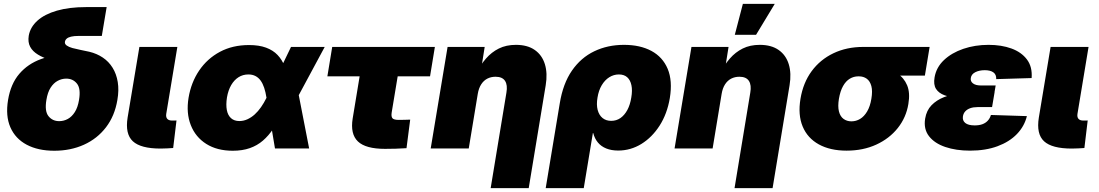

<svg xmlns="http://www.w3.org/2000/svg" viewBox="-20 -764 5655 988"><path d="M259.3 11.7Q175.8 11.7 117.4 -19.3Q59.1 -50.3 33.4 -108.9Q7.8 -167.5 21.5 -250Q35.2 -332.5 79.3 -384Q123.5 -435.5 190.9 -460Q258.3 -484.4 341.8 -484.4L333.5 -434.1Q284.2 -442.4 243.9 -454.1Q203.6 -465.8 175.8 -482.7Q147.9 -499.5 135.3 -523.2Q122.6 -546.9 127.9 -580.1Q135.7 -624.5 172.6 -657.7Q209.5 -690.9 272.9 -709.2Q336.4 -727.5 422.9 -727.5H528.8L503.9 -579.1H384.3Q360.8 -579.1 345.7 -575.4Q330.6 -571.8 323 -564.9Q315.4 -558.1 314 -548.3Q312.5 -537.6 323.2 -529.8Q334 -522 352.8 -516.8Q371.6 -511.7 394.8 -507.1Q418 -502.4 439.9 -497.6Q478.5 -488.3 509 -467.8Q539.6 -447.3 559.3 -415.5Q579.1 -383.8 585.9 -342Q592.8 -300.3 584 -249.5Q570.3 -167.5 525.4 -108.9Q480.5 -50.3 411.9 -19.3Q343.3 11.7 259.3 11.7ZM284.7 -140.6Q308.1 -140.6 328.9 -151.9Q349.6 -163.1 365 -187.3Q380.4 -211.4 386.7 -250Q396.5 -308.1 376 -333.7Q355.5 -359.4 320.8 -359.4Q297.9 -359.4 276.9 -348.1Q255.9 -336.9 240.5 -313Q225.1 -289.1 218.8 -250Q209 -191.9 229.5 -166.3Q250 -140.6 284.7 -140.6Z M806.6 0.5Q704.1 0.5 663.6 -37.1Q623 -74.7 636.7 -159.2L697.3 -522.5H892.6L835.4 -177.7Q833 -161.1 840.8 -152.3Q848.6 -143.6 866.2 -143.6Q872.6 -143.6 878.2 -143.8Q883.8 -144 888.2 -144L871.1 -2.4Q857.4 -1.5 841.1 -0.5Q824.7 0.5 806.6 0.5Z M1177.7 11.7Q1097.2 11.7 1041.5 -23.4Q985.8 -58.6 961.7 -120.4Q937.5 -182.1 950.2 -260.3Q963.4 -339.8 1004.9 -401.1Q1046.4 -462.4 1111.6 -497.3Q1176.8 -532.2 1261.2 -532.2Q1313 -532.2 1349.1 -518.8Q1385.3 -505.4 1408.4 -481Q1431.6 -456.5 1444.1 -423.8Q1456.5 -391.1 1460.9 -352.5H1492.7L1515.1 -286.1L1570.8 0H1395L1351.1 -262.2Q1346.7 -290 1339.4 -312.3Q1332 -334.5 1321 -349.6Q1310.1 -364.7 1294.4 -372.8Q1278.8 -380.9 1258.3 -380.9Q1230 -380.9 1207.5 -366.7Q1185.1 -352.5 1169.7 -326.2Q1154.3 -299.8 1147.9 -262.7Q1142.1 -225.1 1147.2 -198Q1152.3 -170.9 1168.7 -156Q1185.1 -141.1 1211.9 -141.1Q1232.9 -141.1 1252.9 -150.1Q1272.9 -159.2 1290.5 -175Q1308.1 -190.9 1323.2 -212.6Q1338.4 -234.4 1350.6 -259.3L1477.5 -522.5H1650.9L1509.3 -259.3L1460.4 -177.7H1427.7Q1408.7 -135.3 1385.5 -100.6Q1362.3 -65.9 1333 -40.5Q1303.7 -15.1 1265.4 -1.7Q1227.1 11.7 1177.7 11.7Z M1961.4 2Q1861.8 2 1821.8 -36.1Q1781.7 -74.2 1794.9 -154.8L1830.6 -371.1H1664.6L1689.5 -522.5H2217.8L2192.9 -371.1H2026.4L1995.6 -185.5Q1992.2 -164.1 1999.5 -155.5Q2006.8 -147 2032.2 -147Q2046.4 -147 2062.3 -147.5Q2078.1 -147.9 2090.8 -148.4L2071.8 -1.5Q2043.5 0.5 2015.9 1.2Q1988.3 2 1961.4 2Z M2438.5 -280.8 2392.1 0H2196.3L2283.2 -522.5H2474.1L2451.7 -380.9L2429.7 -385.3Q2452.1 -429.7 2480.7 -462.6Q2509.3 -495.6 2547.1 -514.4Q2585 -533.2 2634.8 -533.2Q2694.3 -533.2 2731.9 -506.8Q2769.5 -480.5 2783.9 -433.6Q2798.3 -386.7 2788.1 -325.2L2700.7 204.1H2504.9L2585.9 -287.1Q2592.8 -326.2 2578.9 -347.7Q2564.9 -369.1 2529.8 -369.1Q2506.8 -369.1 2487.8 -359.4Q2468.8 -349.6 2456.1 -329.8Q2443.4 -310.1 2438.5 -280.8Z M2788.1 204.1 2860.4 -231.9Q2877 -334 2923.1 -400.6Q2969.2 -467.3 3038.1 -500.2Q3106.9 -533.2 3190.9 -533.2Q3273.9 -533.2 3332 -502Q3390.1 -470.7 3415.8 -409.7Q3441.4 -348.6 3426.8 -259.3Q3413.1 -178.2 3374.3 -117.7Q3335.4 -57.1 3280.3 -23.2Q3225.1 10.7 3161.1 10.7Q3126 10.7 3099.6 0Q3073.2 -10.7 3056.6 -30.8Q3040 -50.8 3032.7 -79.1H3030.8L2983.9 204.1ZM3125 -142.1Q3151.9 -142.1 3172.9 -156.7Q3193.8 -171.4 3208.3 -198.2Q3222.7 -225.1 3228.5 -262.2Q3234.9 -298.8 3229.2 -325.4Q3223.6 -352.1 3207.5 -366.5Q3191.4 -380.9 3164.6 -380.9Q3138.2 -380.9 3115.2 -366.5Q3092.3 -352.1 3076.4 -325.4Q3060.5 -298.8 3054.7 -262.2Q3048.3 -225.6 3055.4 -198.5Q3062.5 -171.4 3080.6 -156.7Q3098.6 -142.1 3125 -142.1Z M3693.4 -280.8 3647 0H3451.2L3538.1 -522.5H3729L3706.5 -380.9L3684.6 -385.3Q3707 -429.7 3735.6 -462.6Q3764.2 -495.6 3802 -514.4Q3839.8 -533.2 3889.6 -533.2Q3949.2 -533.2 3986.8 -506.8Q4024.4 -480.5 4038.8 -433.6Q4053.2 -386.7 4043 -325.2L3955.6 204.1H3759.8L3840.8 -287.1Q3847.7 -326.2 3833.7 -347.7Q3819.8 -369.1 3784.7 -369.1Q3761.7 -369.1 3742.7 -359.4Q3723.6 -349.6 3710.9 -329.8Q3698.2 -310.1 3693.4 -280.8ZM3761.2 -585 3802.7 -744.1H3966.8L3870.6 -585Z M4336.4 11.2Q4252 11.2 4193.6 -21Q4135.3 -53.2 4110.4 -113Q4085.4 -172.9 4099.1 -255.4Q4112.8 -338.4 4156.7 -397.9Q4200.7 -457.5 4268.8 -490Q4336.9 -522.5 4421.9 -522.5H4763.7L4739.3 -375H4499L4396.5 -371.1Q4373 -371.1 4352.8 -358.9Q4332.5 -346.7 4318.1 -321Q4303.7 -295.4 4296.9 -255.4Q4290.5 -216.3 4297.1 -190.4Q4303.7 -164.6 4320.8 -152.1Q4337.9 -139.6 4361.3 -139.6Q4385.3 -139.6 4406 -152.1Q4426.8 -164.6 4442.1 -190.4Q4457.5 -216.3 4463.9 -255.4Q4470.7 -295.4 4463.9 -321Q4457 -346.7 4440.2 -358.9Q4423.3 -371.1 4399.9 -371.1L4409.2 -428.2Q4464.4 -428.2 4512.9 -418.7Q4561.5 -409.2 4596.7 -386.5Q4631.8 -363.8 4647.9 -325.2Q4664.1 -286.6 4654.3 -229Q4643.1 -159.7 4599.9 -105.2Q4556.6 -50.8 4489 -19.8Q4421.4 11.2 4336.4 11.2Z M4971.7 11.2Q4899.9 11.2 4844.5 -7.6Q4789.1 -26.4 4760.5 -63.2Q4731.9 -100.1 4740.7 -153.8Q4747.6 -195.8 4773.4 -222.4Q4799.3 -249 4837.2 -263.9Q4875 -278.8 4920.4 -284.4Q4965.8 -290 5011.7 -290H5098.1L5085 -212.9H5009.8Q4988.8 -212.9 4972.9 -207.3Q4957 -201.7 4947.3 -191.2Q4937.5 -180.7 4935.1 -165.5Q4931.6 -144 4947 -131.3Q4962.4 -118.7 4995.6 -118.7Q5018.6 -118.7 5035.2 -124.8Q5051.8 -130.9 5063 -143.1Q5074.2 -155.3 5079.1 -172.4L5264.2 -166.5Q5251.5 -114.3 5212.9 -74.2Q5174.3 -34.2 5113 -11.5Q5051.8 11.2 4971.7 11.2ZM5010.7 -255.4Q4958 -255.4 4914.6 -259Q4871.1 -262.7 4840.8 -273.7Q4810.5 -284.7 4796.6 -306.6Q4782.7 -328.6 4789.1 -365.7Q4797.9 -417.5 4837.4 -454.8Q4877 -492.2 4937 -512.7Q4997.1 -533.2 5066.9 -533.2Q5133.3 -533.2 5184.8 -514.4Q5236.3 -495.6 5264.6 -457.8Q5293 -419.9 5288.6 -362.3L5106.4 -356.9Q5107.4 -380.4 5091.8 -391.6Q5076.2 -402.8 5047.4 -402.8Q5019.5 -402.8 4999 -392.6Q4978.5 -382.3 4975.6 -362.8Q4972.7 -345.7 4986.6 -335Q5000.5 -324.2 5027.3 -324.2H5103.5L5091.8 -255.4Z M5495.6 0.5Q5393.1 0.5 5352.5 -37.1Q5312 -74.7 5325.7 -159.2L5386.2 -522.5H5581.5L5524.4 -177.7Q5522 -161.1 5529.8 -152.3Q5537.6 -143.6 5555.2 -143.6Q5561.5 -143.6 5567.1 -143.8Q5572.8 -144 5577.1 -144L5560.1 -2.4Q5546.4 -1.5 5530 -0.5Q5513.7 0.5 5495.6 0.5Z"/></svg>

Font: Inter 28pt Black
Style: Italic
Weight: 900
Italic angle: -9.3988°
Designer: Rasmus Andersson
Foundry: rsms
Version: Version 4.001;git-66647c0bb